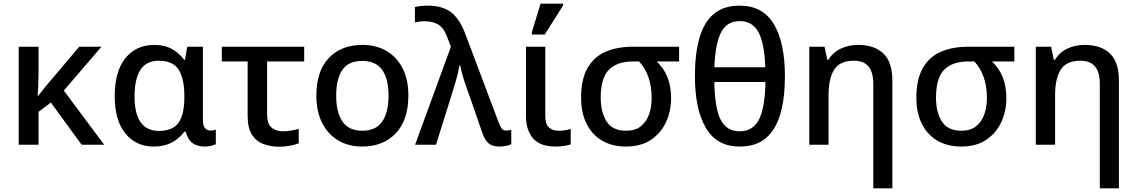

<svg xmlns="http://www.w3.org/2000/svg" viewBox="-20 -796 6254 1056"><path d="M538 -539 331 -298 553 0H429L260 -232L192 -181V0H83V-539H192V-399Q192 -362 190.5 -326.5Q189 -291 187 -268H189Q201 -283 213.5 -298.5Q226 -314 237 -328L416 -539Z M825 10Q729 10 670 -61.5Q611 -133 611 -267Q611 -404 670 -476.5Q729 -549 829 -549Q886 -549 926.5 -526Q967 -503 993 -467H997L1010 -539H1096V-134Q1096 -103 1108 -90.5Q1120 -78 1137 -78Q1145 -78 1154 -79.5Q1163 -81 1167 -83V-3Q1160 1 1142 5.5Q1124 10 1108 10Q1067 10 1040.5 -8Q1014 -26 1001 -72H994Q969 -37 927 -13.5Q885 10 825 10ZM854 -76Q930 -76 962 -121Q994 -166 994 -262V-268Q994 -362 963 -412Q932 -462 853 -462Q785 -462 752.5 -412Q720 -362 720 -266Q720 -76 854 -76Z M1516 11Q1469 11 1429.5 -3.5Q1390 -18 1366 -55Q1342 -92 1342 -160V-458H1200V-539H1653V-458H1449V-166Q1449 -116 1473 -95Q1497 -74 1536 -74Q1558 -74 1581.5 -78Q1605 -82 1623 -87V-8Q1607 -1 1577.5 5Q1548 11 1516 11Z M2226 -270Q2226 -136 2157 -63Q2088 10 1971 10Q1898 10 1841.5 -23Q1785 -56 1752.5 -118.5Q1720 -181 1720 -270Q1720 -404 1788 -476.5Q1856 -549 1974 -549Q2048 -549 2104.5 -516.5Q2161 -484 2193.5 -422Q2226 -360 2226 -270ZM1829 -270Q1829 -179 1863.5 -128Q1898 -77 1973 -77Q2048 -77 2082.5 -128Q2117 -179 2117 -270Q2117 -362 2082 -411.5Q2047 -461 1972 -461Q1897 -461 1863 -411.5Q1829 -362 1829 -270Z M2727 10Q2688 10 2667 -8Q2646 -26 2632 -67L2564 -264Q2555 -288 2544 -319.5Q2533 -351 2524 -382.5Q2515 -414 2511 -437H2507Q2501 -398 2488 -354Q2475 -310 2462 -268L2378 0H2263L2460 -539L2438 -596Q2422 -640 2392.5 -659.5Q2363 -679 2318 -679Q2300 -679 2286 -677Q2272 -675 2262 -673V-757Q2276 -761 2293.5 -763Q2311 -765 2333 -765Q2413 -765 2461 -728.5Q2509 -692 2541 -605L2719 -132Q2732 -98 2740.5 -88Q2749 -78 2763 -78Q2772 -78 2779 -79.5Q2786 -81 2792 -83V-3Q2781 3 2762.5 6.5Q2744 10 2727 10Z M3036 10Q2950 10 2911.5 -35.5Q2873 -81 2873 -156V-539H2979V-161Q2979 -112 3000 -94.5Q3021 -77 3052 -77Q3072 -77 3088 -79.5Q3104 -82 3119 -87V-2Q3105 3 3083.5 6.5Q3062 10 3036 10ZM2905 -606V-618L2953 -776H3077V-766L2976 -606Z M3422 10Q3348 10 3292.5 -22Q3237 -54 3206.5 -114.5Q3176 -175 3176 -259Q3176 -359 3211 -421Q3246 -483 3310 -511Q3374 -539 3461 -539H3715V-458H3592Q3631 -421 3651 -371.5Q3671 -322 3671 -255Q3671 -186 3643.5 -125.5Q3616 -65 3561 -27.5Q3506 10 3422 10ZM3424 -77Q3474 -77 3504.5 -101.5Q3535 -126 3549.5 -166.5Q3564 -207 3564 -257Q3564 -383 3495 -458H3462Q3374 -458 3329 -412.5Q3284 -367 3284 -259Q3284 -178 3316.5 -127.5Q3349 -77 3424 -77Z M4048 10Q3922 10 3862 -93Q3802 -196 3802 -377Q3802 -499 3826.5 -586Q3851 -673 3905.5 -719Q3960 -765 4048 -765Q4175 -765 4236 -663.5Q4297 -562 4297 -377Q4297 -256 4272 -169.5Q4247 -83 4192.5 -36.5Q4138 10 4048 10ZM3909 -426H4189Q4185 -556 4152 -618Q4119 -680 4049 -680Q3978 -680 3946 -618Q3914 -556 3909 -426ZM4048 -74Q4120 -74 4153.5 -137Q4187 -200 4190 -345H3909Q3911 -202 3943.5 -138Q3976 -74 4048 -74Z M4783 240V-336Q4783 -462 4677 -462Q4599 -462 4568 -413Q4537 -364 4537 -272V0H4431V-539H4515L4530 -467H4536Q4562 -509 4605 -529Q4648 -549 4699 -549Q4789 -549 4838.5 -502Q4888 -455 4888 -351V240Z M5266 10Q5192 10 5136.5 -22Q5081 -54 5050.5 -114.5Q5020 -175 5020 -259Q5020 -359 5055 -421Q5090 -483 5154 -511Q5218 -539 5305 -539H5559V-458H5436Q5475 -421 5495 -371.5Q5515 -322 5515 -255Q5515 -186 5487.5 -125.5Q5460 -65 5405 -27.5Q5350 10 5266 10ZM5268 -77Q5318 -77 5348.5 -101.5Q5379 -126 5393.5 -166.5Q5408 -207 5408 -257Q5408 -383 5339 -458H5306Q5218 -458 5173 -412.5Q5128 -367 5128 -259Q5128 -178 5160.5 -127.5Q5193 -77 5268 -77Z M6029 240V-336Q6029 -462 5923 -462Q5845 -462 5814 -413Q5783 -364 5783 -272V0H5677V-539H5761L5776 -467H5782Q5808 -509 5851 -529Q5894 -549 5945 -549Q6035 -549 6084.5 -502Q6134 -455 6134 -351V240Z"/></svg>

Font: Noto Sans Medium
Style: Regular
Weight: 500
Designer: Monotype Design Team
Foundry: Monotype Imaging Inc.
Version: Version 2.007